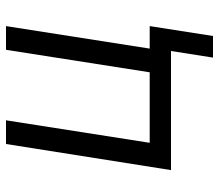

<svg xmlns="http://www.w3.org/2000/svg" viewBox="-65 -525 730 640"><g transform="rotate(-90 300.0 -205.0)"><path d="M428 140 450 0H53L140 -550H219L144 -71H379L454 -550H533L458 -71H533L500 140Z"/></g></svg>

Font: JetBrains Mono NL Light
Style: Italic
Weight: 300
Italic angle: -9°
Designer: Philipp Nurullin, Konstantin Bulenkov
Foundry: JetBrains
Version: Version 2.304; ttfautohint (v1.8.4.7-5d5b)